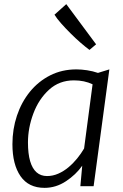

<svg xmlns="http://www.w3.org/2000/svg" viewBox="-20 -899 592 927"><path d="M195 8Q118 8 79 -48.5Q40 -105 40 -203Q40 -275.5 61.8 -340.5Q83.5 -405.5 124.2 -455.8Q165 -506 222 -535Q279 -564 349 -564Q372.5 -564 400.5 -559.8Q428.5 -555.5 453 -547L508 -564L432 0H368L377 -99Q346.5 -55.5 298.2 -23.8Q250 8 195 8ZM207 -49Q235 -49 261.2 -60.5Q287.5 -72 310.8 -91.5Q334 -111 353 -134.5Q372 -158 386 -182L427 -492Q387.5 -511 337 -511Q266.5 -511 217 -466Q167 -420.5 141 -350.8Q115 -281 115 -211Q115 -157 125.5 -121Q136 -85 156.5 -67Q177 -49 207 -49ZM412 -658Q392.5 -672.5 368.2 -693.5Q344 -714.5 319.8 -738.8Q295.5 -763 275 -786.2Q254.5 -809.5 243 -828L300 -879L444 -685Z"/></svg>

Font: Koeln Type Sans Light
Style: Italic
Weight: 300
Italic angle: -7.5°
Designer: Eben Sorkin
Foundry: Eben Sorkin
Version: Version 2.001